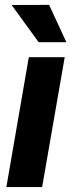

<svg xmlns="http://www.w3.org/2000/svg" viewBox="-20 -761 299 781"><path d="M243.2 -528.3 151.4 0H5.9L97.2 -528.3ZM179.7 -741.2 250 -589.4H137.2L27.3 -740.7Z"/></svg>

Font: Roboto Condensed ExtraBold
Style: Italic
Weight: 800
Italic angle: -12°
Designer: Christian Robertson
Foundry: Google
Version: Version 3.008; 2023